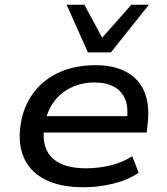

<svg xmlns="http://www.w3.org/2000/svg" viewBox="-20 -781 705 810"><path d="M333 9Q232 9 167.5 -25Q103 -59 78 -122.5Q53 -186 70 -273Q85 -345 127.5 -397.5Q170 -450 235 -478Q300 -506 384 -506Q462 -506 515 -476.5Q568 -447 590.5 -390.5Q613 -334 602 -250L599 -222H142L152 -291H539L514 -269Q523 -324 509 -360Q495 -396 462 -414.5Q429 -433 378 -433Q326 -433 282 -412.5Q238 -392 209 -354Q180 -316 170 -262L168 -251Q158 -192 175 -152Q192 -112 234.5 -91.5Q277 -71 344 -71Q393 -71 443.5 -82.5Q494 -94 538 -122L565 -52Q519 -21 456.5 -6Q394 9 333 9ZM351 -560 261 -761H336L411 -622L534 -761H608L448 -560Z"/></svg>

Font: Nunito Sans 7pt SemiExpanded Medium
Style: Italic
Weight: 500
Width: 6
Italic angle: -9°
Designer: Vernon Adams
Foundry: Vernon Adams
Version: Version 3.101;gftools[0.9.27]